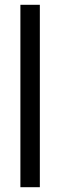

<svg xmlns="http://www.w3.org/2000/svg" viewBox="-20 -780 250 800"><path d="M146 0H65V-760H146Z"/></svg>

Font: Noto Sans Lao ExtraCondensed
Style: Regular
Weight: 400
Width: 2
Designer: Monotype Design Team
Foundry: Monotype Imaging Inc.
Version: Version 2.004; ttfautohint (v1.8.4.7-5d5b)